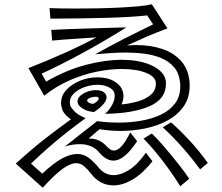

<svg xmlns="http://www.w3.org/2000/svg" viewBox="-20 -802 1040 899"><path d="M622 -141Q594 -98 566 -74Q538 -50 511 -50Q476 -50 443 -90Q429 -107 406.5 -117Q384 -127 353 -127Q337 -127 320 -124.5Q303 -122 284 -116Q329 -152 354.5 -172Q380 -192 393.5 -202.5Q407 -213 415.5 -219.5Q424 -226 435 -235Q460 -231 486 -229.5Q512 -228 538 -228Q591 -228 642 -237Q693 -246 734 -265.5Q775 -285 799.5 -317.5Q824 -350 824 -397Q824 -402 824 -407Q824 -412 823 -417Q818 -461 794.5 -488Q771 -515 735 -530Q699 -545 656 -550.5Q613 -556 569 -556Q529 -556 492 -553Q455 -550 426 -548Q499 -589 570 -625Q641 -661 697 -688L669 -730Q637 -726 586.5 -723Q536 -720 477.5 -718.5Q419 -717 361 -716Q303 -715 255 -715H216L212 -764Q237 -763 268.5 -762.5Q300 -762 336 -762Q385 -762 437 -763Q489 -764 538.5 -766.5Q588 -769 627.5 -772.5Q667 -776 691 -782L764 -669Q717 -652 668.5 -631Q620 -610 574 -589Q585 -590 596.5 -590.5Q608 -591 618 -591Q685 -591 739 -573Q793 -555 827 -517.5Q861 -480 867 -423Q868 -417 868 -411.5Q868 -406 868 -400Q868 -344 840 -304Q812 -264 765.5 -238.5Q719 -213 661.5 -201Q604 -189 544 -189Q519 -189 494.5 -191Q470 -193 447 -197Q437 -190 421.5 -176Q406 -162 395 -153H399Q425 -153 444.5 -143.5Q464 -134 479 -117Q487 -109 495.5 -103Q504 -97 514 -97Q529 -97 547.5 -115.5Q566 -134 590 -182ZM694 -47Q648 11 601 38.5Q554 66 512 66Q448 66 406 11Q390 -10 373.5 -24Q357 -38 336 -38Q311 -38 274 -12Q237 14 180 77L54 -36Q132 -107 193.5 -154.5Q255 -202 312 -243Q298 -253 287.5 -264Q277 -275 272 -288Q266 -305 266 -320Q266 -355 291.5 -382Q317 -409 356 -424.5Q395 -440 436 -440Q459 -440 480.5 -435Q502 -430 520 -418Q540 -405 549 -388Q558 -371 558 -353Q558 -333 549 -313Q591 -317 628 -328Q665 -339 687.5 -359.5Q710 -380 710 -411Q710 -442 665 -460.5Q620 -479 549 -479Q496 -479 433.5 -466.5Q371 -454 307.5 -426.5Q244 -399 187 -354L113 -483Q205 -519 288 -556.5Q371 -594 431 -627Q379 -623 328 -620Q277 -617 224 -612L220 -662Q300 -666 387.5 -668.5Q475 -671 572 -674Q470 -610 369 -555Q268 -500 175 -457L196 -420Q292 -475 383 -498.5Q474 -522 548 -522Q640 -522 697.5 -492Q755 -462 757 -416V-410Q757 -338 680 -304.5Q603 -271 472 -269Q492 -287 504.5 -310Q517 -333 517 -353Q517 -361 514.5 -369Q512 -377 505 -383Q492 -394 474.5 -399.5Q457 -405 437 -405Q407 -405 377 -394.5Q347 -384 327 -365.5Q307 -347 307 -323Q307 -314 310 -305Q312 -299 328.5 -281Q345 -263 381 -249Q321 -205 277.5 -170Q234 -135 198.5 -103.5Q163 -72 125 -36L178 11Q231 -39 270.5 -60Q310 -81 341 -81Q373 -81 397.5 -61.5Q422 -42 443 -16Q456 0 473.5 9Q491 18 513 18Q545 18 584 -6Q623 -30 663 -87ZM419 -277Q392 -281 377.5 -288Q363 -295 353 -305Q343 -315 343 -327Q343 -342 356.5 -354Q370 -366 390 -373Q410 -380 429 -380Q443 -380 455 -376Q467 -372 474 -362Q479 -355 479 -347Q479 -329 459.5 -309Q440 -289 419 -277ZM442 -343Q440 -349 427 -349Q415 -349 401.5 -344Q388 -339 388 -331Q388 -330 390 -326Q394 -322 400.5 -319Q407 -316 417 -316Q442 -329 442 -340ZM917 -9Q878 -62 833.5 -112.5Q789 -163 742 -206L781 -229Q824 -191 868.5 -143Q913 -95 953 -39ZM824 70Q800 31 770.5 -10Q741 -51 710.5 -88Q680 -125 652 -153L691 -177Q720 -149 753 -110Q786 -71 816.5 -32.5Q847 6 866 35Z"/></svg>

Font: Train One
Style: Regular
Weight: 400
Designer: Fontworks Inc.
Foundry: Fontworks Inc.
Version: Version 1.100